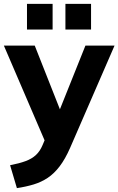

<svg xmlns="http://www.w3.org/2000/svg" viewBox="-30 -742 610 989"><path d="M57 227 22 109Q69 100 101.5 88Q134 76 155 56.5Q176 37 189 6L214 -53L210 5L-10 -507H149L294 -140H263L410 -507H560L331 20Q306 77 277.5 114.5Q249 152 216 174Q183 196 143.5 208Q104 220 57 227ZM307 -590V-722H439V-590ZM109 -590V-722H241V-590Z"/></svg>

Font: Mulish ExtraLight ExtraBold
Style: Regular
Weight: 800
Version: Version 3.603